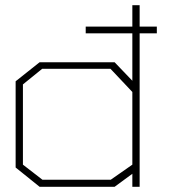

<svg xmlns="http://www.w3.org/2000/svg" viewBox="-20 -717 672 737"><path d="M582 -589H516V0H488V-50L420 0H132L40 -74V-405L132 -478H420L488 -407V-589H309V-615H488V-697H516V-615H582ZM488 -364 404 -453H142L68 -393V-85L143 -27H405L488 -85Z"/></svg>

Font: Turret Road ExtraLight
Style: Regular
Weight: 275
Designer: Noponies
Foundry: Noponies
Version: Version 1.001; ttfautohint (v1.8)